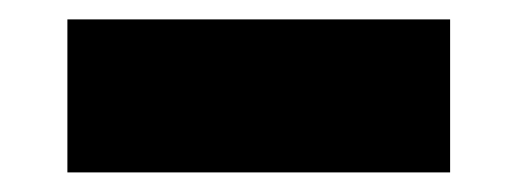

<svg xmlns="http://www.w3.org/2000/svg" viewBox="-20 -426 529 196"><path d="M439.5 -406.2V-250H48.8V-406.2Z"/></svg>

Font: Candal
Style: Regular
Weight: 400
Designer: vernon adams
Foundry: vernon adams
Version: Version 1.000